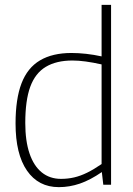

<svg xmlns="http://www.w3.org/2000/svg" viewBox="-20 -760 549 790"><path d="M405 0 399 -52Q351 -19 308.5 -4.5Q266 10 222 10Q138 10 91 -58Q44 -126 44 -252Q44 -353 68.5 -417Q93 -481 144.5 -511.5Q196 -542 274 -542Q303 -542 334.5 -538.5Q366 -535 398 -528V-740H437V0ZM398 -85V-495Q362 -503 332.5 -507Q303 -511 278 -511Q212 -511 168.5 -485Q125 -459 104.5 -403Q84 -347 84 -254Q84 -180 101.5 -128.5Q119 -77 152 -50.5Q185 -24 231 -24Q259 -24 285 -30Q311 -36 338.5 -49.5Q366 -63 398 -85Z"/></svg>

Font: Georama ExtraLight
Style: Regular
Weight: 250
Version: Version 1.001